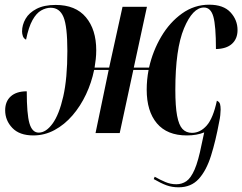

<svg xmlns="http://www.w3.org/2000/svg" viewBox="-20 -567 1032 818"><path d="M741 231Q713 231 689.5 222.5Q666 214 635 196L639 186Q662 199 684.5 208.5Q707 218 731 218Q755 218 774 205Q793 192 809 155.5Q825 119 839 48L850 -3Q819 10 776 10Q692 10 648.5 -41.5Q605 -93 605 -185Q605 -206 607 -227Q609 -248 613 -269H548L490 0H387L443 -269H381Q370 -215 346.5 -165Q323 -115 289 -75.5Q255 -36 212.5 -13Q170 10 122 10Q63 10 32.5 -22Q2 -54 2 -97Q2 -135 26 -156.5Q50 -178 94 -178Q94 -81 105.5 -41.5Q117 -2 145 -2Q176 -2 204 -40.5Q232 -79 249.5 -156Q267 -233 267 -350Q267 -455 250.5 -494.5Q234 -534 196 -534Q176 -534 155.5 -522.5Q135 -511 118.5 -481.5Q102 -452 91 -398Q81 -403 77.5 -413Q74 -423 74 -433Q74 -461 89 -487Q104 -513 136 -529.5Q168 -546 217 -546Q302 -546 346 -493.5Q390 -441 390 -353Q390 -334 388 -315.5Q386 -297 383 -279H445L502 -538H606L550 -279H615Q631 -350 667 -411Q703 -472 755.5 -509.5Q808 -547 871 -547Q932 -547 962 -514.5Q992 -482 992 -439Q992 -402 968.5 -380.5Q945 -359 900 -358Q900 -457 889 -496Q878 -535 849 -535Q801 -535 764 -446.5Q727 -358 727 -184Q727 -114 734.5 -74Q742 -34 757.5 -17.5Q773 -1 798 -1Q833 -1 860.5 -32Q888 -63 904 -138Q915 -133 917.5 -123.5Q920 -114 920 -100Q920 -91 918.5 -76.5Q917 -62 914 -49Q899 33 879 96.5Q859 160 826.5 195.5Q794 231 741 231Z"/></svg>

Font: Noto Serif Display ExtraCondensed
Style: Bold Italic
Weight: 700
Width: 2
Italic angle: -12°
Designer: Monotype Design Team
Foundry: Monotype Imaging Inc.
Version: Version 2.009